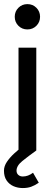

<svg xmlns="http://www.w3.org/2000/svg" viewBox="-23 -743 268 948"><path d="M68.4 0H156.2V-507.8H68.4ZM49.8 -660.2Q49.8 -633.8 67.9 -615.7Q85.9 -597.7 112.3 -597.7Q138.7 -597.7 156.7 -615.7Q174.8 -633.8 174.8 -660.2Q174.8 -686.5 156.7 -704.6Q138.7 -722.7 112.3 -722.7Q85.9 -722.7 67.9 -704.6Q49.8 -686.5 49.8 -660.2ZM140.1 109.9Q127.9 119.1 115.2 123.8Q102.5 128.4 89.4 128.4Q76.2 128.4 67.4 120.6Q58.6 112.8 58.6 99.6Q58.6 75.2 87.6 51.8Q116.7 28.3 156.2 0L117.2 -39.1Q106.9 -32.7 87.4 -18.6Q67.9 -4.4 46.9 14.9Q25.9 34.2 11.2 55.9Q-3.4 77.6 -3.4 99.6Q-3.4 128.9 9.5 147.9Q22.5 167 43.7 176.3Q64.9 185.5 89.4 185.5Q112.8 185.5 130.6 179.2Q148.4 172.9 168.5 159.2Z"/></svg>

Font: Giphurs SC
Style: Regular
Weight: 400
Version: Version 0.920